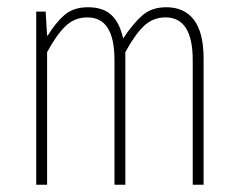

<svg xmlns="http://www.w3.org/2000/svg" viewBox="-20 -510 640 530"><path d="M80 0V-478H106L110 -412H112Q134 -448 158.5 -469Q183 -490 223 -490Q264 -490 287 -469Q310 -448 320 -404Q348 -446 373.5 -468Q399 -490 439 -490Q489 -490 515.5 -455Q542 -420 542 -348V0H512V-344Q512 -462 437 -462Q402 -462 377 -438Q352 -414 326 -366V0H296V-344Q296 -403 277.5 -432.5Q259 -462 221 -462Q186 -462 161 -438Q136 -414 110 -366V0Z"/></svg>

Font: Source Code Pro ExtraLight
Style: Regular
Weight: 200
Monospace: yes
Designer: Paul D. Hunt, Teo Tuominen
Foundry: Adobe
Version: Version 1.026;hotconv 1.1.0;makeotfexe 2.6.0